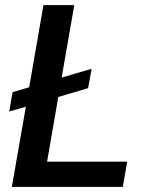

<svg xmlns="http://www.w3.org/2000/svg" viewBox="-20 -731 577 751"><path d="M270.5 -710.9H149.9L94.2 -389.6L29.3 -370.6L16.1 -294.9L81.1 -313.5L26.4 0H460.4L477.5 -98.6H164.1L208 -351.6L324.7 -386.2L338.4 -461.9L221.2 -427.7Z"/></svg>

Font: Roboto Medium
Style: Italic
Weight: 500
Italic angle: -12°
Designer: Google
Version: Version 2.137; 2017